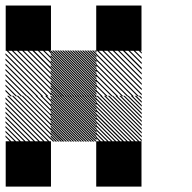

<svg xmlns="http://www.w3.org/2000/svg" viewBox="-21 -687 708 707"><path d="M500.8 -322.5 489.2 -334.2H495L500.8 -328.3ZM500.8 -308.3 475 -334.2H480.8L500.8 -314.2ZM500.8 -294.2 460.8 -334.2H466.7L500.8 -300ZM500.8 -280 446.7 -334.2H452.5L500.8 -285.8ZM500.8 -265.8 432.5 -334.2H438.3L500.8 -271.7ZM500.8 -251.7 418.3 -334.2H424.2L500.8 -257.5ZM500.8 -237.5 404.2 -334.2H410L500.8 -243.3ZM500.8 -223.3 390 -334.2H395.8L500.8 -229.2ZM500.8 -209.2 375.8 -334.2H381.7L500.8 -215ZM500.8 -195 361.7 -334.2H367.5L500.8 -200.8ZM500.8 -180.8 347.5 -334.2H353.3L500.8 -186.7ZM500.8 -166.7 333.3 -334.2H339.2L500.8 -172.5ZM487.5 -165.8 332.5 -320.8V-326.7L493.3 -165.8ZM473.3 -165.8 332.5 -306.7V-312.5L479.2 -165.8ZM459.2 -165.8 332.5 -292.5V-298.3L465 -165.8ZM445 -165.8 332.5 -278.3V-284.2L450.8 -165.8ZM430 -165.8 332.5 -263.3V-270L436.7 -165.8ZM416.7 -165.8 332.5 -250V-255.8L422.5 -165.8ZM402.5 -165.8 332.5 -235.8V-241.7L408.3 -165.8ZM388.3 -165.8 332.5 -221.7V-227.5L394.2 -165.8ZM374.2 -165.8 332.5 -207.5V-213.3L380 -165.8ZM360 -165.8 332.5 -193.3V-199.2L365.8 -165.8ZM345.8 -165.8 332.5 -179.2V-185L351.7 -165.8ZM334.2 -326.7 326.7 -334.2H332.5L334.2 -332.5ZM334.2 -317.5 317.5 -334.2H323.3L334.2 -323.3ZM334.2 -308.3 308.3 -334.2H314.2L334.2 -314.2ZM334.2 -299.2 299.2 -334.2H305L334.2 -305ZM334.2 -290 290 -334.2H295.8L334.2 -295.8ZM334.2 -280.8 280.8 -334.2H286.7L334.2 -286.7ZM334.2 -271.7 271.7 -334.2H277.5L334.2 -277.5ZM334.2 -262.5 262.5 -334.2H268.3L334.2 -268.3ZM334.2 -253.3 253.3 -334.2H259.2L334.2 -259.2ZM334.2 -244.2 244.2 -334.2H250L334.2 -250ZM334.2 -235 235 -334.2H240.8L334.2 -240.8ZM334.2 -225.8 225.8 -334.2H231.7L334.2 -231.7ZM334.2 -216.7 216.7 -334.2H222.5L334.2 -222.5ZM334.2 -207.5 207.5 -334.2H213.3L334.2 -213.3ZM334.2 -198.3 198.3 -334.2H204.2L334.2 -204.2ZM334.2 -189.2 189.2 -334.2H195L334.2 -195ZM334.2 -180 180 -334.2H185.8L334.2 -185.8ZM334.2 -170.8 170.8 -334.2H176.7L334.2 -176.7ZM330 -165.8 165.8 -330 167.5 -334.2 334.2 -167.5ZM320.8 -165.8 165.8 -320.8V-326.7L326.7 -165.8ZM311.7 -165.8 165.8 -311.7V-317.5L317.5 -165.8ZM302.5 -165.8 165.8 -302.5V-308.3L308.3 -165.8ZM293.3 -165.8 165.8 -293.3V-299.2L299.2 -165.8ZM284.2 -165.8 165.8 -284.2V-290L290 -165.8ZM275 -165.8 165.8 -275V-280.8L280.8 -165.8ZM265.8 -165.8 165.8 -265.8V-271.7L271.7 -165.8ZM256.7 -165.8 165.8 -256.7V-262.5L262.5 -165.8ZM247.5 -165.8 165.8 -247.5V-253.3L253.3 -165.8ZM238.3 -165.8 165.8 -238.3V-244.2L244.2 -165.8ZM229.2 -165.8 165.8 -229.2V-235L235 -165.8ZM220 -165.8 165.8 -220V-225.8L225.8 -165.8ZM210 -165.8 165.8 -210V-216.7L216.7 -165.8ZM201.7 -165.8 165.8 -201.7V-207.5L207.5 -165.8ZM192.5 -165.8 165.8 -192.5V-198.3L198.3 -165.8ZM183.3 -165.8 165.8 -183.3V-189.2L189.2 -165.8ZM174.2 -165.8 165.8 -174.2V-180L180 -165.8ZM167.5 -329.2 162.5 -334.2H167.5ZM167.5 -311.7 145 -334.2H150.8L167.5 -317.5ZM167.5 -294.2 127.5 -334.2H133.3L167.5 -300ZM167.5 -276.7 110 -334.2H115.8L167.5 -282.5ZM167.5 -259.2 92.5 -334.2H97.5L167.5 -264.2ZM167.5 -241.7 75 -334.2H80.8L167.5 -247.5ZM167.5 -224.2 57.5 -334.2H63.3L167.5 -230ZM167.5 -206.7 40 -334.2H45.8L167.5 -212.5ZM167.5 -189.2 22.5 -334.2H28.3L167.5 -195ZM167.5 -171.7 5 -334.2H10.8L167.5 -177.5ZM155.8 -165.8 -0.8 -322.5V-328.3L161.7 -165.8ZM138.3 -165.8 -0.8 -305V-310.8L144.2 -165.8ZM120.8 -165.8 -0.8 -287.5V-293.3L126.7 -165.8ZM103.3 -165.8 -0.8 -270V-275.8L109.2 -165.8ZM85.8 -165.8 -0.8 -252.5V-258.3L91.7 -165.8ZM68.3 -165.8 -0.8 -235V-240.8L74.2 -165.8ZM50.8 -165.8 -0.8 -217.5V-223.3L56.7 -165.8ZM33.3 -165.8 -0.8 -200V-205.8L39.2 -165.8ZM15.8 -165.8 -0.8 -182.5V-188.3L21.7 -165.8ZM167.5 -334.2H168.3L167.5 -335ZM500.8 -489.2 489.2 -500.8H495L500.8 -495ZM500.8 -470 470 -500.8H475.8L500.8 -475.8ZM500.8 -450.8 450.8 -500.8H456.7L500.8 -456.7ZM500.8 -430.8 430.8 -500.8H437.5L500.8 -437.5ZM500.8 -412.5 412.5 -500.8H418.3L500.8 -418.3ZM500.8 -393.3 393.3 -500.8H399.2L500.8 -399.2ZM500.8 -374.2 374.2 -500.8H380L500.8 -380ZM500.8 -355 355 -500.8H360.8L500.8 -360.8ZM500.8 -335.8 335.8 -500.8H341.7L500.8 -341.7ZM485 -332.5 332.5 -485V-490.8L490.8 -332.5ZM465.8 -332.5 332.5 -465.8V-471.7L471.7 -332.5ZM446.7 -332.5 332.5 -446.7V-452.5L452.5 -332.5ZM427.5 -332.5 332.5 -427.5V-433.3L433.3 -332.5ZM408.3 -332.5 332.5 -408.3V-414.2L414.2 -332.5ZM389.2 -332.5 332.5 -389.2V-395L395 -332.5ZM370 -332.5 332.5 -370V-375.8L375.8 -332.5ZM350.8 -332.5 332.5 -350.8V-356.7L356.7 -332.5ZM334.2 -493.3 326.7 -500.8H332.5L334.2 -499.2ZM334.2 -484.2 317.5 -500.8H323.3L334.2 -490ZM334.2 -475 308.3 -500.8H314.2L334.2 -480.8ZM334.2 -465.8 299.2 -500.8H305L334.2 -471.7ZM334.2 -456.7 290 -500.8H295.8L334.2 -462.5ZM334.2 -447.5 280.8 -500.8H286.7L334.2 -453.3ZM334.2 -438.3 271.7 -500.8H277.5L334.2 -444.2ZM334.2 -429.2 262.5 -500.8H268.3L334.2 -435ZM334.2 -420 253.3 -500.8H259.2L334.2 -425.8ZM334.2 -410.8 244.2 -500.8H250L334.2 -416.7ZM334.2 -401.7 235 -500.8H240.8L334.2 -407.5ZM334.2 -392.5 225.8 -500.8H231.7L334.2 -398.3ZM334.2 -383.3 216.7 -500.8H222.5L334.2 -389.2ZM334.2 -374.2 207.5 -500.8H213.3L334.2 -380ZM334.2 -365 198.3 -500.8H204.2L334.2 -370.8ZM334.2 -355.8 189.2 -500.8H195L334.2 -361.7ZM334.2 -346.7 180 -500.8H185.8L334.2 -352.5ZM334.2 -337.5 170.8 -500.8H176.7L334.2 -343.3ZM330 -332.5 165.8 -496.7 167.5 -500.8 334.2 -334.2ZM320.8 -332.5 165.8 -487.5V-493.3L326.7 -332.5ZM311.7 -332.5 165.8 -478.3V-484.2L317.5 -332.5ZM302.5 -332.5 165.8 -469.2V-475L308.3 -332.5ZM293.3 -332.5 165.8 -460V-465.8L299.2 -332.5ZM284.2 -332.5 165.8 -450.8V-456.7L290 -332.5ZM275 -332.5 165.8 -441.7V-447.5L280.8 -332.5ZM265.8 -332.5 165.8 -432.5V-438.3L271.7 -332.5ZM256.7 -332.5 165.8 -423.3V-429.2L262.5 -332.5ZM247.5 -332.5 165.8 -414.2V-420L253.3 -332.5ZM238.3 -332.5 165.8 -405V-410.8L244.2 -332.5ZM229.2 -332.5 165.8 -395.8V-401.7L235 -332.5ZM220 -332.5 165.8 -386.7V-392.5L225.8 -332.5ZM210 -332.5 165.8 -376.7V-383.3L216.7 -332.5ZM201.7 -332.5 165.8 -368.3V-374.2L207.5 -332.5ZM192.5 -332.5 165.8 -359.2V-365L198.3 -332.5ZM183.3 -332.5 165.8 -350V-355.8L189.2 -332.5ZM174.2 -332.5 165.8 -340.8V-346.7L180 -332.5ZM167.5 -489.2 155.8 -500.8H161.7L167.5 -495ZM167.5 -470 136.7 -500.8H142.5L167.5 -475.8ZM167.5 -450.8 117.5 -500.8H123.3L167.5 -456.7ZM167.5 -430.8 97.5 -500.8H104.2L167.5 -437.5ZM167.5 -412.5 79.2 -500.8H85L167.5 -418.3ZM167.5 -393.3 60 -500.8H65.8L167.5 -399.2ZM167.5 -374.2 40.8 -500.8H46.7L167.5 -380ZM167.5 -355 21.7 -500.8H27.5L167.5 -360.8ZM167.5 -335.8 2.5 -500.8H8.3L167.5 -341.7ZM151.7 -332.5 -0.8 -485V-490.8L157.5 -332.5ZM132.5 -332.5 -0.8 -465.8V-471.7L138.3 -332.5ZM113.3 -332.5 -0.8 -446.7V-452.5L119.2 -332.5ZM94.2 -332.5 -0.8 -427.5V-433.3L100 -332.5ZM75 -332.5 -0.8 -408.3V-414.2L80.8 -332.5ZM55.8 -332.5 -0.8 -389.2V-395L61.7 -332.5ZM36.7 -332.5 -0.8 -370V-375.8L42.5 -332.5ZM17.5 -332.5 -0.8 -350.8V-356.7L23.3 -332.5ZM333.3 -166.7H500V0H333.3ZM0 -166.7H166.7V0H0ZM333.3 -666.7H500V-500H333.3ZM0 -666.7H166.7V-500H0Z"/></svg>

Font: 0xA000-Pixelated-Mono
Style: Pixelated-Mono
Weight: 400
Version: Version 0.1